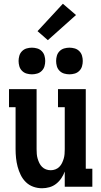

<svg xmlns="http://www.w3.org/2000/svg" viewBox="-20 -995 540 1023"><path d="M204 8Q180 8 157.5 0Q135 -8 118 -24.5Q101 -41 90.5 -62.5Q80 -84 74 -106.5Q68 -129 65.5 -152.5Q63 -176 63 -200V-424H28V-520H175V-200Q175 -187 176 -174.5Q177 -162 180.5 -150Q184 -138 189.5 -126.5Q195 -115 204 -106Q213 -97 225 -92.5Q237 -88 250 -88Q263 -88 275 -92.5Q287 -97 296 -106Q305 -115 310.5 -126.5Q316 -138 319.5 -150Q323 -162 324 -174.5Q325 -187 325 -200V-424H289V-520H437V-96H472V0H325V-81Q318 -62 306.5 -45Q295 -28 279 -15.5Q263 -3 243.5 2.5Q224 8 204 8ZM350 -599Q336 -599 322 -603Q308 -607 297.5 -617.5Q287 -628 283 -642Q279 -656 279 -670Q279 -684 283 -698Q287 -712 297.5 -722.5Q308 -733 322 -737Q336 -741 350 -741Q364 -741 378 -737Q392 -733 402.5 -722.5Q413 -712 417 -698Q421 -684 421 -670Q421 -656 417 -642Q413 -628 402.5 -617.5Q392 -607 378 -603Q364 -599 350 -599ZM150 -599Q136 -599 122 -603Q108 -607 97.5 -617.5Q87 -628 83 -642Q79 -656 79 -670Q79 -684 83 -698Q87 -712 97.5 -722.5Q108 -733 122 -737Q136 -741 150 -741Q164 -741 178 -737Q192 -733 202.5 -722.5Q213 -712 217 -698Q221 -684 221 -670Q221 -656 217 -642Q213 -628 202.5 -617.5Q192 -607 178 -603Q164 -599 150 -599ZM235 -781 180 -829 315 -975 385 -915Z"/></svg>

Font: Iosevka Gothic
Style: Bold
Weight: 700
Monospace: yes
Designer: Belleve Invis
Foundry: Belleve Invis
Version: Version 15.5.1; ttfautohint (v1.8.4)